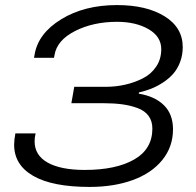

<svg xmlns="http://www.w3.org/2000/svg" viewBox="-20 -718 766 750"><path d="M330.1 12.2Q185.1 12.2 110.1 -30.8Q35.2 -73.7 35.2 -152.8Q35.2 -170.4 40 -196.8H119.1Q115.2 -181.6 115.2 -166Q115.2 -111.3 166.3 -82.8Q217.3 -54.2 311 -54.2Q433.1 -54.2 504.2 -95Q575.2 -135.7 575.2 -215.8Q575.2 -245.1 560.3 -265.4Q545.4 -285.6 517.3 -295.9Q489.3 -306.2 457.3 -310.5Q425.3 -314.9 382.8 -314.9H258.8L270 -378.9H394Q431.6 -378.9 467.8 -387Q503.9 -395 536.9 -411.4Q569.8 -427.7 589.8 -457.3Q609.9 -486.8 609.9 -525.9Q609.9 -575.2 560.3 -604Q510.7 -632.8 437 -632.8Q344.2 -632.8 273.4 -596.9Q202.6 -561 192.9 -502.9L190.9 -492.2H112.8L115.2 -504.9Q128.9 -587.4 219.2 -642.8Q309.6 -698.2 437 -698.2Q552.2 -698.2 623 -654.3Q693.8 -610.4 693.8 -534.2Q693.8 -502.9 683.6 -475.8Q673.3 -448.7 656.7 -429.9Q640.1 -411.1 617.2 -396Q594.2 -380.9 571.3 -371.8Q548.3 -362.8 522.9 -356.9L522 -352.1Q585 -341.8 620.4 -306.9Q655.8 -272 655.8 -212.9Q655.8 -144.5 614 -93Q572.3 -41.5 498.5 -14.6Q424.8 12.2 330.1 12.2Z"/></svg>

Font: Archivo Expanded Light
Style: Italic
Weight: 300
Width: 7
Italic angle: -10°
Designer: Hector Gatti
Foundry: Omnibus-Type
Version: Version 2.001